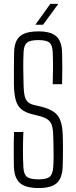

<svg xmlns="http://www.w3.org/2000/svg" viewBox="-20 -968 395 994"><path d="M180 5.5Q113 5.5 83.5 -20.2Q54 -46 52 -105.5Q51.5 -139 51.2 -166.5Q51 -194 51.2 -221.8Q51.5 -249.5 52.5 -284.5H101Q99 -237 98.8 -193.8Q98.5 -150.5 101 -103.5Q102.5 -66.5 119 -53Q135.5 -39.5 179.5 -39.5Q221.5 -39.5 237.5 -53Q253.5 -66.5 255.5 -103.5Q257.5 -127 257.5 -155.8Q257.5 -184.5 257 -213.2Q256.5 -242 255.5 -266Q255 -314.5 240.5 -335.5Q226 -356.5 187.5 -366.5L147 -376.5Q111 -385.5 90.8 -402.2Q70.5 -419 61.8 -449.2Q53 -479.5 52 -529.5Q51.5 -566.5 52 -609.2Q52.5 -652 53 -695.5Q53.5 -735 66.5 -759.2Q79.5 -783.5 107 -794.5Q134.5 -805.5 179.5 -805.5Q243 -805.5 271.5 -780Q300 -754.5 301.5 -694.5Q302.5 -659 302.5 -619.2Q302.5 -579.5 301.5 -532H253Q254.5 -583 254.5 -621.8Q254.5 -660.5 253 -697Q251.5 -734 236 -747.2Q220.5 -760.5 178.5 -760.5Q136 -760.5 119.8 -747.2Q103.5 -734 102 -697Q100 -653 100.5 -613.5Q101 -574 102 -529.5Q103 -476.5 113.2 -454.8Q123.5 -433 152 -425.5L192.5 -416Q234.5 -405.5 258.5 -389Q282.5 -372.5 293 -343Q303.5 -313.5 305 -266Q306 -240.5 306 -212.8Q306 -185 305.8 -157.5Q305.5 -130 304.5 -105.5Q302.5 -46 274 -20.2Q245.5 5.5 180 5.5ZM163 -840 240.5 -948H282L203 -840Z"/></svg>

Font: Big Shoulders Text Thin ExtraLight
Style: Regular
Weight: 250
Version: Version 2.002